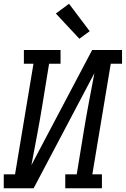

<svg xmlns="http://www.w3.org/2000/svg" viewBox="-30 -1001 669 1021"><path d="M-10 0V-74H50L148 -662H97V-735H292V-662H231L195 -441Q182 -361 167 -281.5Q152 -202 137 -123L460 -735H619V-662H559L461 -74H512V0H317V-74H378L414 -294Q427 -374 442 -453.5Q457 -533 472 -612L149 0ZM392 -795 267 -929 337 -981 447 -835Z"/></svg>

Font: Iosevka Etoile Oblique
Style: Regular
Weight: 400
Italic angle: -9°
Designer: Belleve Invis
Foundry: Belleve Invis
Version: Version 15.5.2; ttfautohint (v1.8.4)